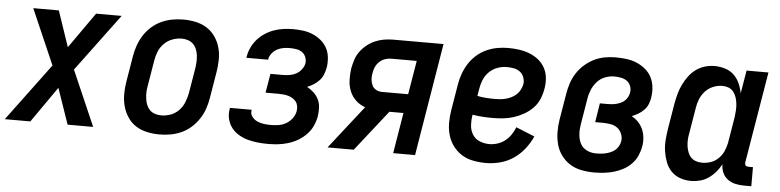

<svg xmlns="http://www.w3.org/2000/svg" viewBox="-48 -702 3587 883"><g transform="rotate(5 1745.0 -260.0)"><path d="M-10 0 187 -265 76 -520H194L250 -355L366 -520H484L287 -255L398 0H280L223 -165L108 0Z M705 8Q675 8 647 2Q619 -4 596 -18.5Q573 -33 557.5 -56Q542 -79 534.5 -106Q527 -133 527 -162.5Q527 -192 532 -221L552 -341Q556 -366 565 -391Q574 -416 588.5 -438.5Q603 -461 623.5 -479Q644 -497 668.5 -508Q693 -519 718 -523.5Q743 -528 768 -528Q798 -528 826 -522Q854 -516 877 -501.5Q900 -487 916 -464Q932 -441 939.5 -414Q947 -387 946.5 -357.5Q946 -328 941 -299L921 -179Q917 -154 908.5 -129Q900 -104 885 -81.5Q870 -59 850 -41Q830 -23 805.5 -12Q781 -1 755.5 3.5Q730 8 705 8ZM705 -80Q727 -80 748.5 -88Q770 -96 786 -112.5Q802 -129 810.5 -150.5Q819 -172 823 -193L843 -313Q845 -328 845.5 -343Q846 -358 844 -372Q842 -386 836.5 -399Q831 -412 821 -421.5Q811 -431 797.5 -435.5Q784 -440 769 -440Q747 -440 725.5 -432Q704 -424 687.5 -407.5Q671 -391 662.5 -369.5Q654 -348 651 -327L631 -207Q628 -192 628 -177Q628 -162 630 -148Q632 -134 637.5 -121Q643 -108 652.5 -98.5Q662 -89 676 -84.5Q690 -80 705 -80Z M1205 8Q1181 8 1157.5 5.5Q1134 3 1112 -3Q1090 -9 1070.5 -20.5Q1051 -32 1037.5 -49Q1024 -66 1018 -88.5Q1012 -111 1016 -135L1017 -142H1117V-139Q1114 -123 1124 -110Q1134 -97 1148.5 -90.5Q1163 -84 1179.5 -82Q1196 -80 1212 -80Q1230 -80 1248 -83Q1266 -86 1282 -95.5Q1298 -105 1309.5 -120.5Q1321 -136 1324 -154Q1326 -166 1324 -177.5Q1322 -189 1315.5 -197.5Q1309 -206 1299 -212Q1289 -218 1278 -221Q1267 -224 1255 -225Q1243 -226 1231 -226H1174L1189 -314H1246Q1261 -314 1277 -316.5Q1293 -319 1307 -326.5Q1321 -334 1331.5 -347.5Q1342 -361 1345 -376Q1347 -391 1341.5 -405Q1336 -419 1324.5 -427Q1313 -435 1298 -437.5Q1283 -440 1267 -440Q1253 -440 1238 -437.5Q1223 -435 1209 -427.5Q1195 -420 1185 -407Q1175 -394 1173 -380L1172 -378H1072L1073 -382Q1076 -403 1085.5 -424Q1095 -445 1110.5 -463Q1126 -481 1146 -494Q1166 -507 1187.5 -514.5Q1209 -522 1231 -525Q1253 -528 1274 -528Q1298 -528 1321.5 -525Q1345 -522 1366 -513Q1387 -504 1404.5 -489.5Q1422 -475 1432.5 -455.5Q1443 -436 1445.5 -412Q1448 -388 1444 -364Q1441 -349 1435 -333.5Q1429 -318 1417.5 -305.5Q1406 -293 1391.5 -284Q1377 -275 1362 -269Q1379 -260 1393 -247Q1407 -234 1415.5 -217Q1424 -200 1425 -180Q1426 -160 1423 -139Q1419 -116 1409 -94Q1399 -72 1381.5 -54Q1364 -36 1342.5 -23.5Q1321 -11 1297.5 -4Q1274 3 1251 5.5Q1228 8 1205 8Z M1601 0H1480L1636 -199Q1611 -208 1592.5 -225.5Q1574 -243 1564.5 -266.5Q1555 -290 1554 -317Q1553 -344 1557 -372Q1561 -392 1567.5 -412.5Q1574 -433 1587 -450.5Q1600 -468 1617.5 -482Q1635 -496 1655 -504.5Q1675 -513 1696 -516.5Q1717 -520 1737 -520H1970L1884 0H1783L1814 -188H1749ZM1707 -276H1828L1854 -432H1736Q1722 -432 1707.5 -427Q1693 -422 1681.5 -411Q1670 -400 1664 -386Q1658 -372 1656 -357Q1653 -343 1654.5 -328Q1656 -313 1662 -301Q1668 -289 1680.5 -282.5Q1693 -276 1707 -276Z M2212 8Q2182 8 2153 2.5Q2124 -3 2100.5 -17.5Q2077 -32 2060 -54.5Q2043 -77 2035 -104.5Q2027 -132 2027 -161.5Q2027 -191 2032 -221L2052 -341Q2056 -366 2065 -391Q2074 -416 2088.5 -438.5Q2103 -461 2123.5 -479Q2144 -497 2168.5 -508Q2193 -519 2218 -523.5Q2243 -528 2268 -528Q2294 -528 2319 -524.5Q2344 -521 2367 -512Q2390 -503 2408.5 -488Q2427 -473 2438.5 -452Q2450 -431 2452.5 -405.5Q2455 -380 2450 -354Q2446 -330 2436 -306.5Q2426 -283 2407.5 -264.5Q2389 -246 2366.5 -233.5Q2344 -221 2320.5 -213.5Q2297 -206 2272.5 -203.5Q2248 -201 2224 -201Q2201 -201 2177.5 -202.5Q2154 -204 2131 -208V-207Q2127 -183 2128.5 -159.5Q2130 -136 2141.5 -117Q2153 -98 2174.5 -89Q2196 -80 2220 -80Q2238 -80 2257 -86Q2276 -92 2291.5 -104Q2307 -116 2318.5 -133Q2330 -150 2337 -168L2423 -133Q2410 -103 2388 -75Q2366 -47 2337.5 -28Q2309 -9 2276.5 -0.5Q2244 8 2212 8ZM2225 -289Q2238 -289 2251 -290Q2264 -291 2277 -294.5Q2290 -298 2302.5 -304Q2315 -310 2325.5 -319.5Q2336 -329 2342.5 -342Q2349 -355 2352 -368Q2354 -384 2348.5 -399.5Q2343 -415 2330.5 -424.5Q2318 -434 2302 -437Q2286 -440 2269 -440Q2247 -440 2225.5 -432Q2204 -424 2187.5 -407.5Q2171 -391 2162.5 -369.5Q2154 -348 2151 -327L2146 -296Q2165 -292 2185 -290.5Q2205 -289 2225 -289Z M2712 8Q2682 8 2653 2.5Q2624 -3 2600.5 -17.5Q2577 -32 2560 -54.5Q2543 -77 2535.5 -104.5Q2528 -132 2527.5 -161.5Q2527 -191 2532 -221L2552 -341Q2556 -366 2564 -390.5Q2572 -415 2586.5 -437.5Q2601 -460 2621.5 -478Q2642 -496 2665.5 -507.5Q2689 -519 2714 -523.5Q2739 -528 2764 -528Q2789 -528 2813.5 -525Q2838 -522 2860 -513Q2882 -504 2900.5 -489Q2919 -474 2930 -453.5Q2941 -433 2944 -408.5Q2947 -384 2943 -359Q2941 -344 2935 -328.5Q2929 -313 2917 -300.5Q2905 -288 2890.5 -279.5Q2876 -271 2861 -265Q2878 -256 2891.5 -242Q2905 -228 2913 -210Q2921 -192 2923 -171Q2925 -150 2921 -129Q2917 -107 2907.5 -86Q2898 -65 2881 -48Q2864 -31 2843 -20Q2822 -9 2800 -3Q2778 3 2756 5.5Q2734 8 2712 8ZM2712 -80Q2724 -80 2735 -81Q2746 -82 2757 -84.5Q2768 -87 2779.5 -92Q2791 -97 2800 -104.5Q2809 -112 2815 -123Q2821 -134 2823 -145Q2826 -163 2819 -180Q2812 -197 2798.5 -207Q2785 -217 2767 -220Q2749 -223 2731 -223H2696L2710 -311H2745Q2755 -311 2765.5 -312Q2776 -313 2786 -315.5Q2796 -318 2806 -322.5Q2816 -327 2824 -334.5Q2832 -342 2837 -351.5Q2842 -361 2844 -371Q2847 -387 2841.5 -402Q2836 -417 2824 -425.5Q2812 -434 2796.5 -437Q2781 -440 2765 -440Q2744 -440 2722.5 -431.5Q2701 -423 2686 -406Q2671 -389 2662.5 -368.5Q2654 -348 2651 -327L2631 -207Q2627 -184 2628.5 -161Q2630 -138 2639.5 -119Q2649 -100 2669 -90Q2689 -80 2712 -80Z M3159 8Q3132 8 3108 -0.5Q3084 -9 3067 -26.5Q3050 -44 3041 -67.5Q3032 -91 3028 -116.5Q3024 -142 3026 -168.5Q3028 -195 3032 -221L3052 -341Q3056 -363 3062 -385Q3068 -407 3078 -428Q3088 -449 3102 -468Q3116 -487 3135 -501Q3154 -515 3176.5 -521.5Q3199 -528 3221 -528Q3246 -528 3270 -520.5Q3294 -513 3310.5 -497Q3327 -481 3337 -459Q3347 -437 3351 -413L3369 -520H3470L3400 -100Q3400 -96 3400 -92Q3400 -88 3402.5 -85Q3405 -82 3409 -81Q3413 -80 3418 -80H3437V8H3403Q3382 8 3362.5 3.5Q3343 -1 3327.5 -12.5Q3312 -24 3304 -42Q3296 -60 3296 -81Q3286 -62 3271.5 -45Q3257 -28 3239 -15.5Q3221 -3 3200 2.5Q3179 8 3159 8ZM3202 -80Q3222 -80 3241.5 -86.5Q3261 -93 3276.5 -108Q3292 -123 3300.5 -142Q3309 -161 3313 -181L3333 -301Q3335 -316 3336 -332Q3337 -348 3335.5 -363Q3334 -378 3329.5 -392Q3325 -406 3316.5 -417.5Q3308 -429 3294 -434.5Q3280 -440 3264 -440Q3243 -440 3222 -431.5Q3201 -423 3185.5 -406Q3170 -389 3162 -368.5Q3154 -348 3151 -327L3131 -207Q3128 -192 3127.5 -177.5Q3127 -163 3129 -149Q3131 -135 3136 -122Q3141 -109 3150.5 -99Q3160 -89 3173.5 -84.5Q3187 -80 3202 -80Z"/></g></svg>

Font: Iosevka Semibold
Style: Italic
Weight: 600
Italic angle: -9°
Monospace: yes
Designer: Belleve Invis
Foundry: Belleve Invis
Version: Version 32.5.0; ttfautohint (v1.8.4)